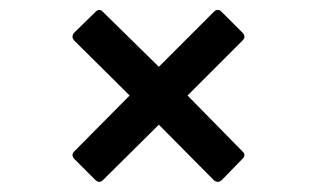

<svg xmlns="http://www.w3.org/2000/svg" viewBox="-20 -494 640 388"><path d="M173 -130 130 -173Q123 -181 130 -188L242 -301L130 -412Q123 -420 130 -428L173 -470Q181 -478 188 -470L301 -359L412 -470Q420 -478 428 -470L470 -428Q478 -420 470 -412L359 -301L470 -188Q478 -181 470 -173L428 -130Q420 -123 412 -130L301 -242L188 -130Q181 -123 173 -130Z"/></svg>

Font: Sofia Sans SemiBold
Style: Regular
Weight: 600
Designer: Botio Nikoltchev, Ani Petrova
Foundry: lettersoup
Version: Version 4.101; ttfautohint (v1.8.4.7-5d5b)